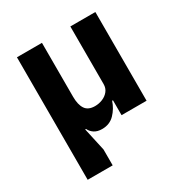

<svg xmlns="http://www.w3.org/2000/svg" viewBox="-168 -654 938 984"><g transform="rotate(-30 301.0 -162.5)"><path d="M217 200H69V-525H217V-206Q217 -159 234 -133.5Q251 -108 291 -108Q315 -108 336.5 -117Q358 -126 371.5 -143Q385 -160 385 -184V-525H533V0H385V-88H380Q367 -48 338 -18Q309 12 264 12Q236 12 218 0Q200 -12 192 -30H187L217 106Z"/></g></svg>

Font: IBM Plex Sans
Style: Bold
Weight: 700
Designer: Mike Abbink, Paul van der Laan, Pieter van Rosmalen
Foundry: Bold Monday
Version: Version 3.201